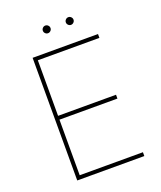

<svg xmlns="http://www.w3.org/2000/svg" viewBox="-157 -971 898 1070"><g transform="rotate(-20 292.0 -436.0)"><path d="M113.6 0ZM511.4 0H113.6V-727.3H501.4V-704.5H136.4V-375H480.1V-352.3H136.4V-22.7H511.4ZM241.5 -826.7Q232.2 -826.7 225.5 -833.5Q218.8 -840.2 218.8 -849.4Q218.8 -858.7 225.5 -865.4Q232.2 -872.2 241.5 -872.2Q250.7 -872.2 257.5 -865.4Q264.2 -858.7 264.2 -849.4Q264.2 -840.2 257.5 -833.5Q250.7 -826.7 241.5 -826.7ZM377.8 -826.7Q368.6 -826.7 361.9 -833.5Q355.1 -840.2 355.1 -849.4Q355.1 -858.7 361.9 -865.4Q368.6 -872.2 377.8 -872.2Q387.1 -872.2 393.8 -865.4Q400.6 -858.7 400.6 -849.4Q400.6 -840.2 393.8 -833.5Q387.1 -826.7 377.8 -826.7Z"/></g></svg>

Font: Linik Sans Thin
Style: Regular
Weight: 100
Designer: Fonts by Rasmus Andersson / Changes by Cristiano Sobral with parts from Marc Monis
Foundry: rsms
Version: Version 3.020; ttfautohint (v1.6)